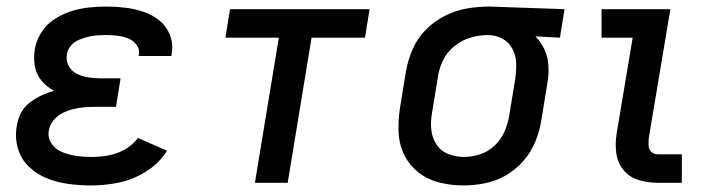

<svg xmlns="http://www.w3.org/2000/svg" viewBox="-20 -558 2200 586"><path d="M259 8Q301 8 344 -1Q387 -10 426.5 -35Q466 -60 490 -98L401 -137Q385 -115 360.5 -101.5Q336 -88 310 -83.5Q284 -79 259 -79Q236 -79 214 -82Q192 -85 171.5 -93Q151 -101 138 -119Q125 -137 129 -160Q132 -177 143.5 -191Q155 -205 171 -213Q187 -221 203.5 -225Q220 -229 237 -230.5Q254 -232 270 -232H334L348 -319H285Q266 -319 248 -322Q230 -325 214 -333Q198 -341 189.5 -357Q181 -373 184 -392Q186 -406 196 -418Q206 -430 220 -436Q234 -442 248 -445.5Q262 -449 276 -450Q290 -451 304 -451Q321 -451 338 -449Q355 -447 370.5 -441Q386 -435 396.5 -421.5Q407 -408 404 -391Q404 -389 403 -387H503Q504 -391 504 -395Q509 -425 498.5 -451.5Q488 -478 466.5 -495.5Q445 -513 418 -522Q391 -531 362.5 -534.5Q334 -538 304 -538Q278 -538 250.5 -535Q223 -532 196.5 -523.5Q170 -515 145.5 -499Q121 -483 105.5 -458Q90 -433 86 -406Q82 -381 86.5 -355.5Q91 -330 107 -311.5Q123 -293 144 -281Q124 -275 105 -266Q86 -257 69 -243.5Q52 -230 43 -211Q34 -192 31 -172Q25 -137 35 -104Q45 -71 69 -48.5Q93 -26 124 -13.5Q155 -1 189.5 3.5Q224 8 259 8Z M758 0H858L931 -443H1094L1108 -530H682L668 -443H831Z M1394 8Q1426 8 1459.5 1.5Q1493 -5 1523.5 -22.5Q1554 -40 1577.5 -67Q1601 -94 1614 -126Q1627 -158 1632 -190L1650 -300Q1655 -327 1654 -354.5Q1653 -382 1642.5 -405.5Q1632 -429 1614 -447L1689 -443L1703 -530L1474 -538H1473Q1439 -538 1404.5 -532Q1370 -526 1337.5 -509.5Q1305 -493 1279 -466.5Q1253 -440 1239 -407Q1225 -374 1219 -340L1201 -230Q1195 -192 1196.5 -155Q1198 -118 1213.5 -86Q1229 -54 1257 -32Q1285 -10 1321 -1Q1357 8 1394 8ZM1396 -79Q1370 -79 1347 -88.5Q1324 -98 1311 -119Q1298 -140 1296 -165Q1294 -190 1299 -216L1317 -326Q1321 -352 1333.5 -376.5Q1346 -401 1368.5 -418.5Q1391 -436 1417 -443.5Q1443 -451 1469 -451Q1493 -451 1513.5 -440Q1534 -429 1544.5 -408Q1555 -387 1555.5 -363Q1556 -339 1552 -314L1534 -204Q1530 -180 1519.5 -156Q1509 -132 1489.5 -113.5Q1470 -95 1445 -87Q1420 -79 1396 -79Z M1988 0H2061V-87H1988Q1976 -87 1968 -94.5Q1960 -102 1959.5 -113.5Q1959 -125 1960 -136L2026 -530H1816V-443H1911L1862 -150Q1857 -120 1861 -90.5Q1865 -61 1883 -39Q1901 -17 1929.5 -8.5Q1958 0 1988 0Z"/></svg>

Font: Iosevka Sparkle Medium
Style: Italic
Weight: 500
Italic angle: -9°
Designer: Belleve Invis
Foundry: Belleve Invis
Version: Version 4.5.0; ttfautohint (v1.8.3)